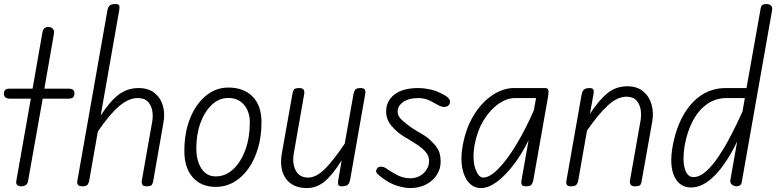

<svg xmlns="http://www.w3.org/2000/svg" viewBox="-30 -949 3954 978"><path d="M78.5 0Q65.5 0 58 -6.5Q50.5 -13 53 -27L127 -446.5H21.5Q3.5 -446.5 -3.2 -453.5Q-10 -460.5 -10 -472.5Q-10 -484 -3.8 -490.8Q2.5 -497.5 21 -497.5H136L186.5 -786.5Q189 -799.5 197.2 -805.8Q205.5 -812 215.5 -812Q225 -812 232.2 -808Q239.5 -804 243.2 -796.5Q247 -789 245 -778.5L196 -497.5H318Q336.5 -497.5 342.8 -490.8Q349 -484 349 -472.5Q349 -460.5 342.8 -453.5Q336.5 -446.5 318 -446.5H187.5L113 -27Q110.5 -12.5 101 -6.2Q91.5 0 78.5 0Z M389.5 0Q377 0 371.2 -4.2Q365.5 -8.5 364 -14.2Q362.5 -20 363.5 -25L517 -895.5Q520 -914 529.2 -921.2Q538.5 -928.5 558.5 -928.5Q573.5 -928.5 576.8 -921.8Q580 -915 577.5 -898L483 -361Q531.5 -435 575.5 -467.8Q619.5 -500.5 675.5 -500.5Q725.5 -500.5 756.5 -476Q787.5 -451.5 799.2 -412.2Q811 -373 803 -327.5L750 -24.5Q749 -18.5 744.5 -9.2Q740 0 716.5 0Q698 0 694.5 -9.2Q691 -18.5 692 -27.5L745.5 -330Q750 -356 745.8 -383.5Q741.5 -411 724 -430.2Q706.5 -449.5 671 -449.5Q626 -449.5 577.8 -409Q529.5 -368.5 468.5 -279.5L424 -27Q423 -22 418 -11Q413 0 389.5 0Z M1069 3Q994.5 3 951.8 -45.8Q909 -94.5 909 -179.5Q909 -273 938.2 -346Q967.5 -419 1018.2 -461Q1069 -503 1133 -503Q1212 -503 1257 -456.8Q1302 -410.5 1302 -327Q1302 -255.5 1284.5 -195.2Q1267 -135 1235.5 -90.5Q1204 -46 1161.5 -21.5Q1119 3 1069 3ZM1069 -50.5Q1119 -50.5 1158.2 -87.2Q1197.5 -124 1220 -186.2Q1242.5 -248.5 1242.5 -325.5Q1242.5 -380.5 1213 -415.2Q1183.5 -450 1133 -450Q1086 -450 1049.2 -415.5Q1012.5 -381 991.2 -323Q970 -265 970 -194Q970 -130.5 996 -90.5Q1022 -50.5 1069 -50.5Z M1534 9Q1460.5 9 1426 -39.5Q1391.5 -88 1406 -169.5L1460.5 -476Q1461.5 -482 1466 -491.2Q1470.5 -500.5 1494 -500.5Q1513 -500.5 1517.2 -491Q1521.5 -481.5 1520 -473L1466.5 -167.5Q1457.5 -116 1476.5 -80.2Q1495.5 -44.5 1539 -44.5Q1580.5 -44.5 1624.5 -88Q1668.5 -131.5 1726 -217.5L1771 -472Q1772 -477.5 1777.2 -489Q1782.5 -500.5 1805.5 -500.5Q1825 -500.5 1828.8 -491.5Q1832.5 -482.5 1831 -474L1753.5 -33.5Q1751.5 -21.5 1746.8 -14Q1742 -6.5 1733.5 -3.2Q1725 0 1711.5 0Q1697.5 0 1693.8 -7Q1690 -14 1693 -31L1710.5 -132.5Q1662 -55 1621.5 -23Q1581 9 1534 9Z M2059.5 9Q2030.5 9 1992.2 -3Q1954 -15 1918.5 -42Q1900 -55.5 1890.5 -65.5Q1881 -75.5 1890 -89.5Q1895.5 -100 1910.5 -100Q1925.5 -100 1940.5 -89Q1957.5 -76.5 1990.2 -58.8Q2023 -41 2059.5 -41Q2101.5 -41 2128.5 -67.8Q2155.5 -94.5 2155.5 -128Q2155.5 -151.5 2144.2 -167.2Q2133 -183 2118.5 -194.5Q2103 -207.5 2077.5 -223.2Q2052 -239 2021.5 -257.5Q1991 -276.5 1964 -308.2Q1937 -340 1937 -380.5Q1937 -435.5 1979.8 -468Q2022.5 -500.5 2100 -500.5Q2128.5 -500.5 2161.2 -493.8Q2194 -487 2233 -465Q2253 -454 2259.5 -441.8Q2266 -429.5 2258.5 -417Q2252 -406.5 2237.5 -404.5Q2223 -402.5 2205 -412Q2192.5 -419 2164.2 -434.2Q2136 -449.5 2100 -449.5Q2053 -449.5 2024.2 -429.8Q1995.5 -410 1995.5 -380.5Q1995.5 -356.5 2018 -336.8Q2040.5 -317 2063.5 -300.5Q2094 -280.5 2121.2 -265.2Q2148.5 -250 2171.5 -225.5Q2190.5 -207.5 2202.5 -185.2Q2214.5 -163 2214.5 -124.5Q2214.5 -88 2194.5 -57.5Q2174.5 -27 2139.5 -9Q2104.5 9 2059.5 9Z M2419 9Q2385 9 2359.8 -17.2Q2334.5 -43.5 2324.8 -92.2Q2315 -141 2327 -208Q2343.5 -298.5 2384.5 -364Q2425.5 -429.5 2479.2 -465Q2533 -500.5 2587.5 -500.5H2748Q2760.5 -500.5 2763 -489.2Q2765.5 -478 2762 -458.5L2686 -28Q2685 -23 2679.2 -11.5Q2673.5 0 2649.5 0Q2630.5 0 2627.2 -9Q2624 -18 2625.5 -25.5L2662.5 -235Q2629 -166 2587 -110.8Q2545 -55.5 2501.5 -23.2Q2458 9 2419 9ZM2431 -44.5Q2465 -44.5 2509.2 -90Q2553.5 -135.5 2600.5 -213.2Q2647.5 -291 2689.5 -387.5L2700.5 -449.5H2592.5Q2551.5 -449.5 2509.2 -420Q2467 -390.5 2434 -337Q2401 -283.5 2387.5 -211Q2375 -136.5 2391 -90.5Q2407 -44.5 2431 -44.5Z M2879 0Q2860 0 2856.5 -8.8Q2853 -17.5 2854.5 -24.5L2932.5 -467Q2934.5 -479 2939 -486.2Q2943.5 -493.5 2951.8 -497Q2960 -500.5 2973 -500.5Q2987.5 -500.5 2991.8 -493.5Q2996 -486.5 2993 -469.5L2975 -369Q3023 -442 3066 -475.8Q3109 -509.5 3165 -509.5Q3215 -509.5 3246 -483.8Q3277 -458 3288.8 -417Q3300.5 -376 3292.5 -330.5L3238 -24.5Q3237.5 -18.5 3233 -9.2Q3228.5 0 3205 0Q3186.5 0 3181.8 -9.2Q3177 -18.5 3178.5 -27.5L3232.5 -333Q3237.5 -359 3233.8 -387.5Q3230 -416 3213 -436.2Q3196 -456.5 3160.5 -456.5Q3116 -456.5 3068.5 -414.2Q3021 -372 2960 -283.5L2915 -27.5Q2914 -21.5 2908.2 -10.8Q2902.5 0 2879 0Z M3490 6Q3432 6 3405.2 -49.8Q3378.5 -105.5 3396.5 -205.5Q3413 -295 3450.2 -361.2Q3487.5 -427.5 3542.2 -464Q3597 -500.5 3666.5 -500.5H3772.5L3845 -908Q3847 -920.5 3855.8 -925Q3864.5 -929.5 3875.5 -928.5Q3889.5 -928 3897.5 -920Q3905.5 -912 3903 -897.5L3749 -25Q3747 -11 3739.8 -5.5Q3732.5 0 3722 0Q3713 0 3705 -4Q3697 -8 3692.8 -15.5Q3688.5 -23 3690.5 -33.5L3725 -228.5Q3672.5 -119 3612 -56.5Q3551.5 6 3490 6ZM3502 -47Q3534 -47 3567 -76.5Q3600 -106 3632.2 -154.8Q3664.5 -203.5 3695 -262.5Q3725.5 -321.5 3752 -380.5L3764 -449.5H3671.5Q3615.5 -449.5 3572 -419Q3528.5 -388.5 3499.5 -334Q3470.5 -279.5 3457.5 -207.5Q3445.5 -134 3458 -90.5Q3470.5 -47 3502 -47Z"/></svg>

Font: Edu AU VIC WA NT Hand
Style: Regular
Weight: 400
Designer: Tina and Corey Anderson, Eben Sorkin, Mirko Velimirovic
Foundry: Google for Education
Version: Version 1.001